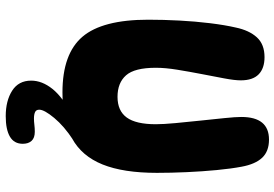

<svg xmlns="http://www.w3.org/2000/svg" viewBox="-168 -604 982 687"><g transform="rotate(90 323.5 -260.0)"><path d="M310 8Q172 8 111 -63.5Q50 -135 50 -299Q50 -353 53 -410Q56 -467 62.5 -520Q69 -573 78 -612Q88 -660 113 -687.5Q138 -715 184 -715Q224 -715 245.5 -694Q267 -673 267 -630Q267 -608 260 -571Q253 -534 244.5 -490Q236 -446 229 -403Q222 -360 222 -326Q222 -250 249 -219.5Q276 -189 326 -189Q376 -189 400 -222Q424 -255 424 -326Q424 -353 420 -396Q416 -439 411 -486Q406 -533 402 -572.5Q398 -612 398 -632Q398 -731 479 -731Q521 -731 544 -706.5Q567 -682 576 -633Q583 -596 588 -544Q593 -492 595.5 -436Q598 -380 598 -330Q598 -210 568 -135.5Q538 -61 475 -26.5Q412 8 310 8ZM395 211Q340 211 304 188Q268 165 268 120Q268 81 297.5 44Q327 7 394 -28L480 -30Q431 2 401.5 37.5Q372 73 372 91Q372 102 380.5 106Q389 110 404 110Q414 110 426 108.5Q438 107 451 107Q473 107 483.5 118.5Q494 130 494 150Q494 181 468.5 196Q443 211 395 211Z"/></g></svg>

Font: DynaPuff Medium
Style: Regular
Weight: 500
Version: Version 2.000